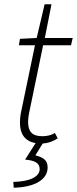

<svg xmlns="http://www.w3.org/2000/svg" viewBox="-20 -657 359 895"><path d="M44 218C137 216 201 183 202 125C202 96 191 79 145 67L179 12C209 10 232 -1 249 -12L236 -37C220 -27 199 -22 178 -22C128 -22 111 -45 111 -90C111 -103 113 -115 115 -127L181 -446H311L319 -480H189L220 -637H188L151 -480L73 -476L68 -446H143L77 -129C74 -113 73 -100 73 -84C73 -38 92 1 146 10L97 87C143 91 165 103 165 132C164 165 124 189 42 191Z"/></svg>

Font: Source Sans Pro Light
Style: Italic
Weight: 300
Italic angle: -11°
Designer: Paul D. Hunt
Foundry: Adobe Systems Incorporated
Version: Version 3.006;hotconv 1.0.111;makeotfexe 2.5.65597